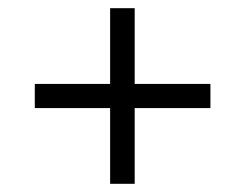

<svg xmlns="http://www.w3.org/2000/svg" viewBox="-20 -592 599 469"><path d="M249 -143V-328H65V-387H249V-572H309V-387H494V-328H309V-143Z"/></svg>

Font: Noto Serif Vithkuqi
Style: Regular
Weight: 400
Version: Version 1.005